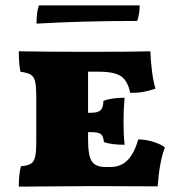

<svg xmlns="http://www.w3.org/2000/svg" viewBox="-20 -693 669 715"><path d="M594 -144Q574 -92 567 1L330 0L50 2Q50 -45 58 -74Q83 -76 94.5 -83Q106 -90 110.5 -108Q115 -126 115 -164V-333Q115 -373 110.5 -390.5Q106 -408 94.5 -415Q83 -422 56 -426Q50 -456 50 -502Q168 -500 307 -500Q487 -500 540 -502Q541 -468 546 -428Q551 -388 559 -363Q536 -355 515 -351Q494 -347 465 -347Q456 -391 431.5 -408.5Q407 -426 348 -426H308V-273H319Q346 -273 355.5 -283.5Q365 -294 365 -317Q393 -329 444 -329Q440 -285 440 -241Q440 -190 444 -154Q393 -154 367 -164Q365 -187 355 -194Q345 -201 319 -201H308V-171Q308 -113 322 -92Q336 -71 374 -71H391Q428 -71 453.5 -95Q479 -119 495 -174Q526 -173 553.5 -164Q581 -155 594 -144ZM125 -673H500Q500 -641 491 -615Q288 -615 116 -605Q116 -649 125 -673Z"/></svg>

Font: Vollkorn SC Black
Style: Regular
Weight: 900
Designer: Friedrich Althausen
Foundry: Friedrich Althausen
Version: Version 4.015